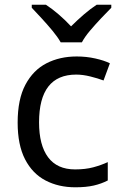

<svg xmlns="http://www.w3.org/2000/svg" viewBox="-20 -786 520 816"><path d="M300 10Q229 10 173.5 -19Q118 -48 86.5 -109Q55 -170 55 -265Q55 -364 88 -426Q121 -488 177.5 -517Q234 -546 306 -546Q347 -546 385 -537.5Q423 -529 447 -517L420 -444Q396 -453 364 -461Q332 -469 304 -469Q146 -469 146 -266Q146 -169 184.5 -117.5Q223 -66 299 -66Q343 -66 376.5 -75Q410 -84 438 -97V-19Q411 -5 378.5 2.5Q346 10 300 10ZM238 -606Q225 -629 203 -655.5Q181 -682 157 -708Q133 -734 115 -753V-766H175Q201 -749 229 -725Q257 -701 282 -674Q309 -701 337 -725Q365 -749 391 -766H453V-753Q434 -734 409.5 -708Q385 -682 362.5 -655.5Q340 -629 328 -606Z"/></svg>

Font: Noto Sans PhagsPa
Style: Regular
Weight: 400
Designer: Monotype Design Team
Foundry: Monotype Imaging Inc.
Version: Version 2.004; ttfautohint (v1.8.4.7-5d5b)